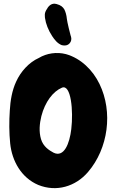

<svg xmlns="http://www.w3.org/2000/svg" viewBox="-20 -1001 620 1022"><path d="M224.6 -944.3C219.7 -935.5 217.8 -925.8 218.8 -916C218.8 -912.1 218.8 -908.2 219.7 -904.3C223.6 -875 237.3 -839.8 257.8 -808.6C270.5 -789.1 286.1 -769.5 308.6 -760.7C313.5 -759.8 318.4 -758.8 323.2 -758.8C328.1 -758.8 332 -759.8 335.9 -760.7C344.7 -763.7 351.6 -769.5 356.4 -779.3C361.3 -790 360.4 -800.8 355.5 -813.5C354.5 -815.4 336.9 -886.7 335.9 -900.4C334 -920.9 329.1 -937.5 322.3 -951.2C314.5 -963.9 303.7 -973.6 281.2 -979.5C277.3 -980.5 273.4 -981.4 270.5 -981.4C252 -981.4 238.3 -970.7 225.6 -946.3C225.6 -946.3 224.6 -945.3 224.6 -944.3ZM509.8 -553.7C474.6 -627 411.1 -690.4 331.1 -712.9C282.2 -725.6 228.5 -717.8 186.5 -692.4C133.8 -668.9 89.8 -619.1 66.4 -567.4C43.9 -519.5 35.2 -465.8 32.2 -413.1C28.3 -355.5 28.3 -294.9 34.2 -237.3C43.9 -143.6 93.8 -54.7 183.6 -16.6C280.3 22.5 381.8 -7.8 448.2 -85C556.6 -210.9 582 -405.3 509.8 -553.7ZM359.4 -313.5C350.6 -238.3 321.3 -160.2 264.6 -188.5C241.2 -201.2 210 -220.7 198.2 -260.7C186.5 -300.8 190.4 -342.8 200.2 -382.8C219.7 -459 262.7 -514.6 309.6 -534.2C358.4 -554.7 371.1 -410.2 359.4 -313.5Z"/></svg>

Font: Day Care
Style: Regular
Weight: 400
Designer: Noponies
Version: Version 1.000;PS 001.000;hotconv 1.0.88;makeotf.lib2.5.64775